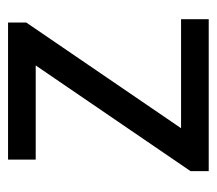

<svg xmlns="http://www.w3.org/2000/svg" viewBox="-50 -476 526 465"><g transform="rotate(-90 212.5 -243.0)"><path d="M31 0V-44L287 -419H59V-486H391V-442L135 -67H399V0Z"/></g></svg>

Font: Source Sans 3 ExtraLight
Style: Regular
Weight: 400
Version: Version 3.052;hotconv 1.1.0;makeotfexe 2.6.0